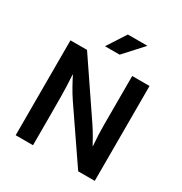

<svg xmlns="http://www.w3.org/2000/svg" viewBox="-188 -964 1048 1104"><g transform="rotate(30 335.5 -412.0)"><path d="M359 -700H262L342 -824H472ZM73 -630H183L423 -276Q443 -246 460 -216.5Q477 -187 487 -168H489Q483 -237 483 -306.5Q483 -376 483 -445V-630H598V0H488L259 -335Q236 -369 215.5 -406Q195 -443 184 -466H182Q187 -392 187.5 -322.5Q188 -253 188 -181V0H73Z"/></g></svg>

Font: Mukta SemiBold
Style: Regular
Weight: 600
Designer: Girish Dalvi and Yashodeep Gholap
Foundry: Ek Type
Version: Version 2.538;PS 1.002;hotconv 16.6.51;makeotf.lib2.5.65220;